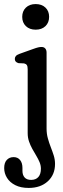

<svg xmlns="http://www.w3.org/2000/svg" viewBox="-59 -669 309 935"><path d="M167.8 -43.3Q167.8 -17.5 174.1 4.9Q180.3 27.4 188.4 48Q196.5 68.6 202.8 88.6Q209 108.6 209 129.3Q209 181.6 173.8 213.9Q138.6 246.2 80.6 246.2Q42.2 246.2 15.5 232.7Q-11.2 219.3 -24.9 197.1Q-38.6 175 -38.6 149.7Q-38.6 123.5 -25.9 109.8Q-13.1 96.1 7.2 96.1Q27.4 96.1 38.9 110.4Q50.3 124.7 50.3 148.7V162.8Q50.3 183.4 60.9 195.2Q71.4 207.1 93.1 207.1Q115.6 206.8 127.9 192.9Q140.2 179 140.2 152.2Q140.2 136.4 133.7 120.8Q127.2 105.3 117.6 89.3Q108 73.4 98.4 56.1Q88.8 38.9 82.3 19.9Q75.8 1 75.8 -20.5V-331.3Q75.8 -346 71.7 -352Q67.7 -358.1 58 -360.3L30.7 -361.5Q21.1 -364.7 17.1 -369.7Q13.2 -374.7 13.2 -382.1Q13.2 -390.3 18.4 -396.3Q23.6 -402.3 37 -407.1L101.3 -430.1Q117.8 -436.1 126.8 -438.2Q135.7 -440.3 143.1 -440.3Q155 -440.3 161.4 -432.9Q167.8 -425.4 167.8 -412.9ZM114.7 -524.5Q85.1 -524.5 67.1 -541.7Q49.2 -559 49.2 -586.7Q49.2 -614.7 67.1 -632Q85.1 -649.2 114.7 -649.2Q144.3 -649.2 162.3 -632.1Q180.2 -615 180.2 -587Q180.2 -559 162.3 -541.7Q144.3 -524.5 114.7 -524.5Z"/></svg>

Font: Fraunces 144pt S100 Black
Style: Regular
Weight: 900
Version: Version 1.000